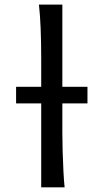

<svg xmlns="http://www.w3.org/2000/svg" viewBox="-20 -801 443 821"><path d="M246.6 -781.2V-231.9Q246.6 -200.7 247.8 -156.2Q249 -111.8 251.2 -69.3Q253.4 -26.9 256.3 0H156.2V-551.8Q156.2 -694.8 146.5 -781.2ZM48.8 -358.9V-429.7H354V-358.9Z"/></svg>

Font: Andika LitF DSA DSG
Style: Regular
Weight: 400
Designer: Victor Gaultney, Annie Olsen, Julie Remington, Don Collingsworth, Eric Hays, Becca Hirsbrunner
Foundry: SIL International
Version: Version 6.200 ; LitF DSA DSG; ttfautohint (v1.8.3.10-c5d8)